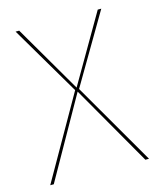

<svg xmlns="http://www.w3.org/2000/svg" viewBox="-104 -756 687 831"><g transform="rotate(-15 239.0 -340.5)"><path d="M246.1 -370 428.9 -680.9H413.1L237.4 -378.6L237.3 -378.7L61.1 -680.9H45L228.4 -369.6L17.8 0H33.6L237.1 -360.6L237.3 -360.4L444.1 0H460.3Z"/></g></svg>

Font: Fira Sans Hair
Style: Regular
Weight: 100
Designer: bBox Type GmbH & Carrois Corporate GbR & Edenspiekermann AG
Foundry: bBox Type GmbH & Carrois Corporate GbR & Edenspiekermann AG
Version: Version 4.300;PS 004.300;hotconv 1.0.88;makeotf.lib2.5.64775